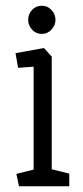

<svg xmlns="http://www.w3.org/2000/svg" viewBox="-20 -648 289 668"><path d="M46 0 37 -43 97 -58V-416L43 -412L34 -463L133 -481L160 -451V-59L221 -44V0ZM126 -530Q105 -530 91.5 -545Q78 -560 78 -579Q78 -599 91.5 -613.5Q105 -628 126 -628Q145 -628 159 -613.5Q173 -599 173 -579Q173 -560 159 -545Q145 -530 126 -530Z"/></svg>

Font: Kreon Light Light
Style: Regular
Weight: 300
Version: Version 2.002